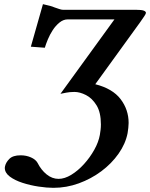

<svg xmlns="http://www.w3.org/2000/svg" viewBox="-20 -693 720 921"><path d="M633 -646Q659 -646 669.5 -642Q680 -638 680 -631Q680 -627 672 -615Q664 -603 652 -586L437 -289Q520 -268 558.5 -217.5Q597 -167 597 -103Q597 -92 595.5 -79.5Q594 -67 592 -54Q582 -3 548.5 44.5Q515 92 466 128.5Q417 165 358 186.5Q299 208 236 208Q205 208 165 202Q125 196 88 184Q51 172 27 154Q3 136 3 112Q3 110 4 105Q8 86 25 69Q42 52 79 52Q106 52 128.5 62Q151 72 160 88Q177 122 203.5 143.5Q230 165 261 165Q290 165 322 145.5Q354 126 383 94Q412 62 432.5 25Q453 -12 459 -46Q461 -58 462.5 -70.5Q464 -83 464 -96Q464 -154 443 -188Q422 -222 392.5 -237Q363 -252 337 -252Q327 -252 315 -251Q303 -250 270 -243L529 -600H305Q284 -600 265.5 -585Q247 -570 233 -548.5Q219 -527 209.5 -504Q200 -481 195 -464L128 -469L186 -673Q228 -664 240 -658Q252 -654 263.5 -650Q275 -646 282 -646Z"/></svg>

Font: Libertinus Serif SemiBold
Style: Italic
Weight: 600
Italic angle: -11.5°
Designer: Philipp H. Poll, Khaled Hosny
Foundry: Caleb Maclennan
Version: Version 7.051;RELEASE